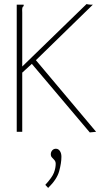

<svg xmlns="http://www.w3.org/2000/svg" viewBox="-20 -646 540 941"><path d="M136 -333 89 -290V0H62V-623H96V-616Q91 -614 89.5 -607.5Q88 -601 89 -584V-320L404 -626Q408 -625 414.5 -624Q421 -623 425 -623H435L156 -351L451 0L420 3ZM216 275 202 260Q236 223 244.5 200Q253 177 253 157Q253 146 247 139Q241 132 235 126Q229 120 229 110Q229 99 236 91Q243 83 254 83Q266 83 273.5 94Q281 105 281 122Q281 153 270 193Q259 233 216 275Z"/></svg>

Font: Inconsolata ExtraLight
Style: Regular
Weight: 200
Monospace: yes
Designer: Raph Levien, Cyreal, Brenton Simpson
Foundry: Raph Levien, Cyreal, Google
Version: Version 3.001; ttfautohint (v1.8.2.53-6de2)